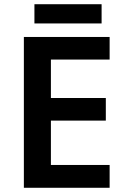

<svg xmlns="http://www.w3.org/2000/svg" viewBox="-20 -889 598 909"><path d="M461 -869H143V-778H461ZM499 0V-108H221V-318H481V-425H221V-607H499V-714H93V0Z"/></svg>

Font: Noto Sans Tai Tham SemiBold
Style: Regular
Weight: 600
Designer: Monotype Design Team 2013. Revised by David WIlliams 2020
Foundry: Monotype Imaging Inc.
Version: Version 2.002